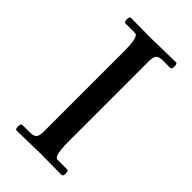

<svg xmlns="http://www.w3.org/2000/svg" viewBox="-211 -740 807 807"><g transform="rotate(45 192.0 -336.5)"><path d="M190 -672 330 -675Q338 -675 338 -658Q338 -641 330 -641H287Q262 -641 254 -631.5Q246 -622 246 -595V-121Q246 -33 267 -33H325Q333 -33 333 -16.5Q333 0 325 0L199 -1L59 2Q51 2 51 -15Q51 -32 59 -32H102Q127 -32 135 -41.5Q143 -51 143 -78V-552Q143 -640 122 -640H64Q56 -640 56 -656.5Q56 -673 64 -673Z"/></g></svg>

Font: Sedan
Style: Regular
Weight: 400
Designer: Sebastian Salazar
Foundry: Sebastian Salazar
Version: Version 1.001